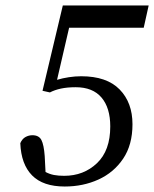

<svg xmlns="http://www.w3.org/2000/svg" viewBox="-20 -667 562 700"><path d="M216 13Q137 13 97 -27.5Q57 -68 54 -145Q61 -161 73 -167.5Q85 -174 98 -174Q122 -174 131 -156.5Q140 -139 143 -98L146 -40Q161 -32 177 -29Q193 -26 214 -26Q285 -26 333.5 -72Q382 -118 382 -206Q382 -274 350 -311.5Q318 -349 256 -349Q225 -349 202 -344Q179 -339 162 -330L135 -336L209 -647H522L504 -566H232L188 -376Q208 -382 231 -385.5Q254 -389 276 -389Q369 -389 416 -341Q463 -293 463 -214Q463 -139 429 -88.5Q395 -38 339 -12.5Q283 13 216 13Z"/></svg>

Font: Source Serif Pro
Style: Italic
Weight: 400
Italic angle: -12°
Designer: Frank Grießhammer
Foundry: Adobe Systems Incorporated
Version: Version 3.001;hotconv 1.0.111;makeotfexe 2.5.65597